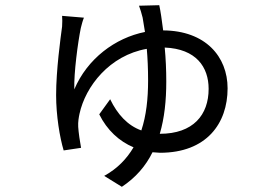

<svg xmlns="http://www.w3.org/2000/svg" viewBox="-20 -635 1040 739"><path d="M593 -615 515 -613C520 -600 525 -583 529 -567L538 -512C423 -489 316 -409 266 -291C264 -355 280 -473 291 -527C294 -539 298 -555 303 -567L219 -574C220 -563 220 -548 219 -533C213 -488 196 -365 196 -269C196 -190 210 -106 225 -56L292 -66C288 -86 282 -128 281 -147C280 -166 283 -183 286 -197C309 -303 402 -422 545 -447C548 -412 550 -372 550 -325C550 -255 543 -190 524 -133C471 -152 432 -195 404 -253L362 -195C392 -134 439 -91 494 -68C468 -24 432 14 381 42L449 84C502 49 541 4 567 -49L596 -47C775 -47 856 -160 856 -295C856 -417 771 -517 608 -518C603 -558 598 -592 593 -615ZM614 -452C735 -447 783 -377 783 -293C783 -193 724 -120 595 -120C613 -181 620 -248 620 -321C620 -366 618 -410 614 -452Z"/></svg>

Font: Noto Sans HK
Style: Regular
Weight: 400
Designer: Ryoko NISHIZUKA 西塚涼子 (kana, bopomofo & ideographs); Paul D. Hunt (Latin, Greek & Cyrillic); Sandoll Communications 산돌커뮤니
Foundry: Adobe
Version: Version 2.004;hotconv 1.0.118;makeotfexe 2.5.65603